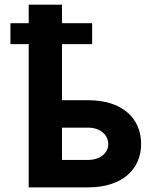

<svg xmlns="http://www.w3.org/2000/svg" viewBox="-20 -812 672 832"><path d="M379.3 -711.6H248.6V-791.9H104.4V-711.6H25.2V-620.7H104.4V0H361.9C506.4 0 591.3 -75.6 591.6 -188.2C591.3 -302.9 506.4 -377.8 361.9 -377.8H248.6V-620.7H379.3ZM248.6 -258.9H361.9C412.6 -258.9 448.9 -229 449.2 -187.1C448.9 -147.4 412.6 -119 361.9 -119H248.6Z"/></svg>

Font: Karasuma Gothic
Style: Bold
Weight: 700
Designer: Rasmus Andersson / Ryoko Nishizuka
Foundry: Genbu
Version: Version 1.00